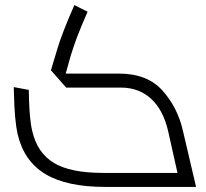

<svg xmlns="http://www.w3.org/2000/svg" viewBox="-20 -734 810 754"><path d="M750 0H392Q242 0 158 -50.5Q74 -101 49 -208Q37 -263 35 -362L34 -392L93 -381Q93 -374 94 -341Q95 -308 98 -275Q101 -242 107 -218Q127 -133 192 -94Q257 -55 384 -55H677L641 -216Q622 -301 574 -345.5Q526 -390 455 -390H240L180 -458L204 -538Q223 -603 272 -714L324 -688Q296 -624 282.5 -588Q269 -552 258 -516L238 -445H447Q558 -445 617.5 -379Q677 -313 698 -222Z"/></svg>

Font: Cairo Light
Style: Italic
Weight: 300
Italic angle: -13°
Designer: Mohamed Gaber, Accademia di Belle Arti di Urbino and others
Foundry: Kief Type Foundry, Accademia di Belle Arti di Urbino and others
Version: Version 3.011